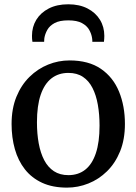

<svg xmlns="http://www.w3.org/2000/svg" viewBox="-20 -846 623 877"><path d="M32.9 -279.3Q32.9 -349.6 54.9 -403.7Q77 -457.8 114.7 -494.8Q152.4 -531.9 199.6 -550.9Q246.8 -570 297.3 -570Q384.9 -570 440.9 -531.6Q496.8 -493.2 523.7 -427.5Q550.6 -361.8 550.6 -279.7Q550.6 -209.1 528.6 -154.8Q506.5 -100.5 468.8 -63.6Q431.1 -26.7 383.8 -7.9Q336.6 11 286.1 11Q220.5 11 172.6 -11Q124.7 -33.1 93.8 -72.5Q62.9 -111.9 47.9 -164.8Q32.9 -217.7 32.9 -279.3ZM292.5 -46Q337.7 -46 369.4 -71Q401.1 -96 417.9 -146.3Q434.7 -196.6 434.7 -272Q434.7 -323.5 426.9 -367.5Q419.2 -411.5 402.5 -444.2Q385.9 -476.8 358.8 -494.9Q331.6 -513 292.5 -513Q247.2 -513 215 -488Q182.9 -463 165.8 -412.9Q148.8 -362.9 148.8 -287Q148.8 -235 156.9 -191Q165 -147 182 -114.4Q199.1 -81.8 226.4 -63.9Q253.8 -46 292.5 -46ZM291.8 -826.4Q342.8 -826.4 379.8 -807.3Q416.7 -788.2 436.6 -755.7Q456.5 -723.2 456.5 -682.2Q456.5 -676.2 456 -668.6Q455.5 -660.9 454.8 -655H401.7Q401.9 -657.9 401.7 -662.3Q401.6 -666.6 400.6 -671.9Q397.9 -690.8 387.5 -709.5Q377.1 -728.2 354.3 -740.6Q331.5 -753 291.8 -753Q252 -753 229.2 -740.6Q206.4 -728.1 196 -709.4Q185.6 -690.6 182.6 -671.8Q182.1 -666.6 181.9 -662.3Q181.6 -657.9 181.6 -655H128.1Q127 -660.9 126.5 -668.6Q126.1 -676.2 126.1 -682.4Q126.1 -723.3 145.9 -755.8Q165.8 -788.2 202.9 -807.3Q240.1 -826.4 291.8 -826.4Z"/></svg>

Font: Merriweather Light
Style: Regular
Weight: 300
Version: Version 2.100